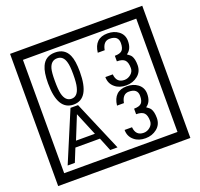

<svg xmlns="http://www.w3.org/2000/svg" viewBox="-170 -1151 1496 1433"><g transform="rotate(-20 577.5 -435.0)"><path d="M1103 90H53V-960H1103ZM1028 15V-885H128V15ZM497 -656Q497 -442 371 -442Q244 -442 244 -656Q244 -744 265 -789Q294 -855 371 -855Q448 -855 477 -789Q497 -745 497 -656ZM444 -656Q444 -723 435 -752Q420 -809 371 -809Q322 -809 306 -752Q298 -723 298 -656Q298 -587 306 -553Q322 -488 371 -488Q419 -488 435 -554Q444 -587 444 -656ZM919 -556Q919 -504 880.5 -473Q842 -442 789 -442Q734 -442 700 -471Q662 -502 662 -554H721Q727 -485 790 -485Q818 -485 841 -504.5Q864 -524 864 -552Q864 -597 846 -616Q828 -635 783 -635V-679Q825 -679 841.5 -696Q858 -713 858 -754Q858 -812 789 -812Q738 -812 726 -744H671Q684 -855 788 -855Q839 -855 874 -829Q913 -800 913 -750Q913 -685 871 -658Q895 -642 903 -630Q919 -605 919 -556ZM568 -30H510L467 -136H272L229 -30H172L339 -427H399ZM444 -183 368 -366 294 -183ZM919 -136Q919 -84 880.5 -53Q842 -22 789 -22Q734 -22 700 -51Q662 -82 662 -134H721Q727 -65 790 -65Q818 -65 841 -84.5Q864 -104 864 -132Q864 -177 846 -196Q828 -215 783 -215V-259Q825 -259 841.5 -276Q858 -293 858 -334Q858 -392 789 -392Q738 -392 726 -324H671Q684 -435 788 -435Q839 -435 874 -409Q913 -380 913 -330Q913 -265 871 -238Q895 -222 903 -210Q919 -185 919 -136Z"/></g></svg>

Font: Unicode BMP Fallback SIL
Style: Regular
Weight: 400
Foundry: NRSI, SIL International
Version: Version 5.1 Based on Unicode 5.1